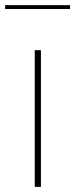

<svg xmlns="http://www.w3.org/2000/svg" viewBox="-44 -726 292 746"><path d="M91 0V-531H115V0ZM-24 -691V-706H228V-691Z"/></svg>

Font: Exo Thin Thin
Style: Regular
Weight: 250
Version: Version 2.000